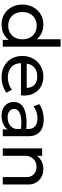

<svg xmlns="http://www.w3.org/2000/svg" viewBox="788 -1548 775 2390"><g transform="rotate(90 1175.0 -352.5)"><path d="M282.5 15Q210 15 154.2 -19.5Q98.5 -54 67.2 -112.8Q36 -171.5 36 -245Q36 -299 54 -346Q72 -393 104.8 -428.8Q137.5 -464.5 183 -484.8Q228.5 -505 283.5 -505Q354 -505 404.2 -476.5Q454.5 -448 487 -400L468.5 -379.5V-720H560.5V0H476V-115L489.5 -94Q461 -47 411.2 -16Q361.5 15 282.5 15ZM299 -68Q348.5 -68 386.8 -89.8Q425 -111.5 447 -151.2Q469 -191 469 -245Q469 -299.5 447.2 -339.2Q425.5 -379 387 -400.5Q348.5 -422 299 -422Q249.5 -422 211.2 -400.5Q173 -379 151.2 -339.2Q129.5 -299.5 129.5 -245Q129.5 -191 151.2 -151.2Q173 -111.5 211.5 -89.8Q250 -68 299 -68Z M940 15Q862 15 802.5 -17.5Q743 -50 709.5 -108.2Q676 -166.5 676 -244Q676 -300 695.2 -348Q714.5 -396 749.2 -431Q784 -466 830.8 -485.5Q877.5 -505 932.5 -505Q992 -505 1038.8 -484Q1085.5 -463 1116.2 -425.2Q1147 -387.5 1160.5 -336.8Q1174 -286 1166 -226.5H767Q765.5 -177.5 787 -140.8Q808.5 -104 849.2 -83.5Q890 -63 946 -63Q987 -63 1026 -76Q1065 -89 1095 -114.5L1134 -46Q1110 -26.5 1077.2 -12.8Q1044.5 1 1009 8Q973.5 15 940 15ZM772 -298H1074Q1072 -360 1035.5 -394.8Q999 -429.5 931 -429.5Q865 -429.5 822 -394.8Q779 -360 772 -298Z M1420 15Q1368 15 1329.5 -4Q1291 -23 1270 -57.8Q1249 -92.5 1249 -140Q1249 -179 1269 -211.2Q1289 -243.5 1332 -264.8Q1375 -286 1443.5 -293.2Q1512 -300.5 1609 -290.5L1611.5 -223Q1536.5 -233 1484 -230.8Q1431.5 -228.5 1399 -216.8Q1366.5 -205 1351.2 -185.8Q1336 -166.5 1336 -142.5Q1336 -104 1363.8 -82.2Q1391.5 -60.5 1440 -60.5Q1481.5 -60.5 1514.2 -75.8Q1547 -91 1566.2 -118.2Q1585.5 -145.5 1585.5 -181.5V-318.5Q1585.5 -353 1570.2 -378.5Q1555 -404 1525.5 -418Q1496 -432 1453 -432Q1414.5 -432 1376.5 -420.5Q1338.5 -409 1303.5 -383L1275.5 -454Q1321 -485 1369.5 -497.5Q1418 -510 1462.5 -510Q1530 -510 1577.5 -488.8Q1625 -467.5 1650 -425Q1675 -382.5 1675 -319V0H1590.5V-60Q1565 -23.5 1520 -4.2Q1475 15 1420 15Z M1827 0V-490H1919V-424Q1950.5 -467 1992.5 -486Q2034.5 -505 2078.5 -505Q2145 -505 2188.8 -478.2Q2232.5 -451.5 2254.2 -410Q2276 -368.5 2276 -325V0H2184V-296.5Q2184 -352 2149.5 -385.8Q2115 -419.5 2055.5 -419.5Q2016.5 -419.5 1985.8 -402.2Q1955 -385 1937 -353.5Q1919 -322 1919 -281V0Z"/></g></svg>

Font: Geologica Roman Light
Style: Regular
Weight: 300
Designer: Sindre Bremnes, Frode Helland
Foundry: Monokrom Skriftforlag AS
Version: Version 1.010;gftools[0.9.28]